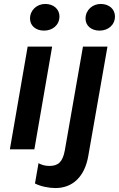

<svg xmlns="http://www.w3.org/2000/svg" viewBox="-20 -756 602 972"><path d="M30 0H154L244 -520H120ZM203 -601C246 -601 281 -629 281 -673C281 -708 253 -736 209 -736C167 -736 132 -705 132 -662C132 -626 161 -601 203 -601ZM261 196C347 196 409 139 427 33L524 -520H400L308 6C297 65 274 84 230 84C208 84 191 79 175 70L157 173C187 188 227 196 261 196ZM484 -601C527 -601 562 -629 562 -673C562 -708 534 -736 490 -736C448 -736 413 -705 413 -662C413 -626 442 -601 484 -601Z"/></svg>

Font: Fixel Display SemiBold
Style: Italic
Weight: 600
Italic angle: -10°
Designer: AlfaBravo + MacPaw
Foundry: Kyrylo Tkachov, Marchela Mozhyna, Serhii Makarenko, Maria Weinstein, Zakhar Kryvoshyya
Version: Version 1.210;Glyphs 3.2 (3217)